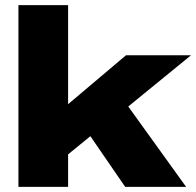

<svg xmlns="http://www.w3.org/2000/svg" viewBox="-20 -730 766 750"><path d="M52 0V-710H246V-323L472 -514H726L481 -314L707 0H469L333 -198L246 -127V0Z"/></svg>

Font: Special Gothic Extended Bold
Style: Regular
Weight: 700
Width: 7
Designer: Alistair McCready
Foundry: Monolith
Version: Version 1.000; ttfautohint (v1.8.4.7-5d5b)